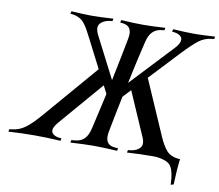

<svg xmlns="http://www.w3.org/2000/svg" viewBox="-130 -841 1240 1086"><g transform="rotate(10 490.5 -297.5)"><path d="M452.1 -4.9Q399.4 -4.9 316.9 0L319.8 -14.6L341.3 -16.6Q374.5 -19.5 394.3 -39.6Q414.1 -59.6 423.3 -100.1Q427.2 -116.7 435.8 -154.1Q444.3 -191.4 453.1 -230Q461.9 -268.6 470.2 -306.2L446.8 -351.6L230.5 -100.1Q204.6 -69.8 204.6 -50.8Q204.6 -36.6 217.5 -27.3Q230.5 -18.1 250 -16.1L263.2 -14.6L260.3 0Q186.5 -4.9 111.8 -4.9Q35.6 -4.9 -39.1 0L-36.1 -14.6L-22.5 -16.1Q20 -20.5 54.2 -45.7Q88.4 -70.8 136.2 -126.5L402.8 -436.5L315.9 -606Q303.2 -630.4 296.1 -643.3Q289.1 -656.2 278.3 -671.6Q267.6 -687 257.8 -694.6Q248 -702.1 234.4 -708.3Q220.7 -714.4 204.1 -716.3L190.9 -717.8L194.3 -732.4Q267.6 -727.5 308.1 -727.5Q359.4 -727.5 435.5 -732.4L432.1 -717.8L418 -716.3Q392.1 -713.4 373.3 -699.7Q354.5 -686 354.5 -665.5Q354.5 -651.4 362.8 -632.3L487.8 -388.7Q516.1 -524.9 536.6 -632.3Q540 -651.9 540 -662.1Q540 -711.4 489.7 -716.3L476.6 -717.8L480 -732.4Q553.2 -727.5 605.5 -727.5Q657.7 -727.5 733.9 -732.4L730.5 -717.8L716.3 -716.3Q683.6 -712.9 663.6 -692.9Q643.6 -672.9 634.3 -632.3Q609.4 -529.3 579.6 -388.7L808.1 -632.3Q833.5 -659.2 833.5 -681.6Q833.5 -695.3 820.3 -704.6Q807.1 -713.9 788.1 -716.3L774.9 -717.8L778.3 -732.4Q851.6 -727.5 902.8 -727.5Q943.4 -727.5 1019.5 -732.4L1016.1 -717.8L1002 -716.3Q961.4 -711.9 930.2 -688.2Q898.9 -664.6 843.3 -606L684.6 -437L819.8 -126.5Q844.2 -70.3 867.4 -45.4Q890.6 -20.5 931.6 -16.1L944.8 -14.6L942.4 -2Q937.5 34.7 933.6 131.8L917.5 136.7Q914.6 56.6 892.1 27.8Q881.3 13.7 855.2 4.9Q829.1 -3.9 799.3 -4.9H792.5Q717.3 -4.9 642.1 0L645 -14.6L659.2 -16.1Q685.1 -19 703.6 -32.2Q722.2 -45.4 722.2 -65.4Q722.2 -81.5 713.9 -100.1L604.5 -351.6L562 -306.2Q536.1 -180.7 521 -100.1Q518.1 -84 518.1 -71.3Q518.1 -21 567.9 -16.6L588.4 -14.6L585.4 0Q504.4 -4.9 452.1 -4.9Z"/></g></svg>

Font: Flanker
Style: Italic
Weight: 400
Italic angle: -12°
Designer: Flanker
Version: Version 2.027